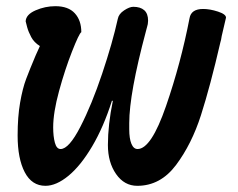

<svg xmlns="http://www.w3.org/2000/svg" viewBox="-20 -583 771 621"><path d="M63 -514Q64 -536 95 -549.5Q126 -563 159 -563Q201 -563 222 -540Q243 -517 243 -479Q236 -475 213 -416.5Q190 -358 171 -288.5Q152 -219 152 -171Q152 -142 157.5 -121.5Q163 -101 176 -101Q203 -101 240 -173Q277 -245 310.5 -345Q344 -445 361 -522Q364 -538 381.5 -549.5Q399 -561 411 -561Q434 -561 446.5 -550Q459 -539 459 -516L458 -505Q458 -503 456 -497Q454 -491 452 -482Q398 -280 398 -185V-165Q398 -135 405 -118Q412 -101 425 -101Q469 -101 517 -240Q565 -379 593 -524Q598 -554 637 -554Q659 -554 685 -545.5Q711 -537 711 -526L697 -466Q695 -452 693 -447Q660 -304 630 -210.5Q600 -117 549.5 -49.5Q499 18 424 18Q382 18 355.5 -20Q329 -58 329 -114Q329 -179 345 -257H342Q315 -172 278 -109.5Q241 -47 201.5 -14.5Q162 18 127 18Q83 18 60 -26Q37 -70 37 -145Q37 -205 45 -251Q53 -297 64.5 -327.5Q76 -358 95 -403L109 -434Q90 -446 81 -463Q72 -480 68 -494.5Q64 -509 63 -514Z"/></svg>

Font: Sriracha
Style: Regular
Weight: 400
Designer: Suppakit Chalermlarp
Version: Version 1.002g